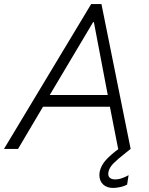

<svg xmlns="http://www.w3.org/2000/svg" viewBox="-51 -740 741 954"><path d="M401.9 -719.7H453.1L598.1 0L572.8 20Q534.2 50.3 513.2 71.3Q492.2 92.3 487.8 114.7Q486.8 120.6 486.8 123.5Q486.8 137.2 495.8 144.3Q504.9 151.4 521.5 151.4Q538.6 151.4 556.6 144.8Q574.7 138.2 587.9 130.4L580.6 177.2Q567.9 184.6 547.9 189.2Q527.8 193.8 511.2 193.8Q479.5 193.8 461.2 176.3Q442.9 158.7 442.9 130.4Q442.9 119.6 444.8 111.3Q451.7 81.1 475.1 55.2Q498.5 29.3 538.1 0H536.1L495.1 -209.5H162.6L38.6 0H-31.2ZM484.4 -268.1 415.5 -629.9H411.6L196.3 -268.1Z"/></svg>

Font: Reddit Sans Chocolate Light
Style: Italic
Weight: 300
Italic angle: -11.25°
Designer: Stephen Hutchings
Version: Version 1.013